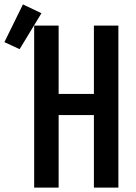

<svg xmlns="http://www.w3.org/2000/svg" viewBox="-96 -851 616 871"><path d="M59 0V-735H170V-425H330V-735H441V0H330V-329H170V0ZM-7 -628 -76 -660 8 -831 92 -791Z"/></svg>

Font: Iosevka SS04
Style: Bold
Weight: 700
Monospace: yes
Designer: Belleve Invis
Foundry: Belleve Invis
Version: Version 19.0.0; ttfautohint (v1.8.4)